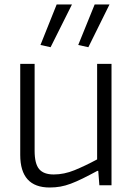

<svg xmlns="http://www.w3.org/2000/svg" viewBox="-20 -824 590 854"><path d="M201 10Q70 10 70 -135V-540H134V-153Q134 -96 154 -72Q174 -48 219 -48Q265 -48 311.5 -67Q358 -86 412 -115V-540H476V0H422L417 -64H413Q376 -44 347.5 -30Q319 -16 295 -7Q271 2 248.5 6Q226 10 201 10ZM160 -624 232 -804H300L205 -614ZM328 -624 401 -804H467L373 -614Z"/></svg>

Font: Encode Sans Narrow
Style: Light
Weight: 300
Designer: Pablo Impallari, Andres Torresi
Foundry: Pablo Impallari, Andres Torresi
Version: Version 1.000; ttfautohint (v1.00) -l 8 -r 50 -G 200 -x 14 -